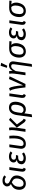

<svg xmlns="http://www.w3.org/2000/svg" viewBox="2581 -3433 1068 6270"><g transform="rotate(-90 3115.0 -298.0)"><path d="M148.9 -192.9Q148.9 -132.8 176.3 -97.7Q203.1 -62.5 252.9 -62Q302.7 -62 337.4 -86.9Q372.1 -111.8 389.6 -149.9Q422.9 -221.7 422.9 -284.7Q422.9 -347.7 394.5 -381.8Q366.2 -416 297.9 -446.8Q213.9 -399.9 181.6 -340.3Q149.4 -280.8 148.9 -192.9ZM523.9 -689 472.2 -633.8Q424.8 -677.7 366.2 -677.7Q307.6 -677.7 281.2 -654.3Q254.9 -630.9 254.9 -599.6Q254.9 -568.4 275.4 -547.9Q295.9 -527.3 368.2 -495.1Q440.4 -462.9 480 -414.1Q520 -365.2 520 -281.2Q520 -197.3 461.4 -100.6Q432.1 -52.2 377.9 -20Q323.7 12.2 253.9 12.2Q161.1 12.2 106.4 -46.9Q51.8 -106 51.8 -201.2Q51.8 -295.9 94.7 -363.3Q137.7 -430.7 240.2 -475.1Q198.2 -502 180.2 -531.2Q162.1 -560.5 162.1 -608.4Q162.1 -655.3 208.5 -702.6Q254.9 -750 355 -750Q455.1 -750 523.9 -689Z M791.5 -526.9 736.8 -138.2Q731.9 -100.1 739.3 -83Q746.6 -65.9 772.9 -55.2L734.9 11.2Q676.8 -2 657.2 -36.4Q637.7 -70.8 645.5 -133.8L700.7 -526.9Z M985.8 -138.2Q985.8 -62 1094.2 -62Q1151.9 -62 1232.9 -110.8L1272.5 -50.8Q1183.6 12.2 1087.2 12.2Q990.7 12.2 938.2 -28.3Q885.7 -68.8 885.7 -127.9Q885.7 -187 919.7 -229.5Q953.6 -272 1037.6 -282.2Q993.7 -289.1 968.8 -319.1Q943.8 -349.1 943.8 -384.8Q943.8 -447.8 992.7 -493.4Q1041.5 -539.1 1140.6 -539.1Q1239.7 -539.1 1306.6 -483.9L1256.8 -430.2Q1209 -467.3 1148.4 -467Q1087.9 -466.8 1061.3 -441.9Q1034.7 -417 1034.7 -384.8Q1034.7 -310.5 1126.5 -311H1188.5L1167.5 -238.8H1114.7Q985.8 -238.8 985.8 -138.2Z M1552.2 12.2Q1458 12.2 1420.7 -42Q1383.3 -96.2 1393.6 -168.9L1443.4 -526.9H1534.2L1484.4 -168Q1473.1 -62 1555.2 -62Q1731 -62 1731.4 -413.1Q1731.4 -478 1726.6 -526.9H1814.5Q1822.3 -457 1822.3 -393.6Q1822.3 -330.1 1814.2 -272.5Q1806.2 -214.8 1786.4 -161.4Q1766.6 -107.9 1736.6 -70.6Q1706.5 -33.2 1659.4 -10.5Q1612.3 12.2 1552.2 12.2Z M1994.1 -528.8 2077.1 -537.1Q2101.1 -460 2083.5 -335.9L2036.1 0H1945.3L1996.1 -359.9Q2008.3 -451.7 1994.1 -528.8ZM2402.3 -494.1 2187.5 -279.8 2293.5 -129.9Q2315.4 -99.1 2330.6 -84.5Q2345.7 -69.8 2372.6 -57.1L2336.4 11.2Q2297.4 1 2273.4 -19.5Q2249.5 -40 2228.5 -71.8L2080.6 -282.2L2335.4 -539.1Z M2733.9 -466.8Q2606.9 -466.8 2579.1 -254.9L2562 -130.9Q2590.8 -63 2664.1 -63Q2709.5 -63 2743.7 -89.8Q2777.8 -116.2 2795.9 -160.2Q2830.1 -242.7 2831.1 -337.9Q2831.1 -466.8 2733.9 -466.8ZM2874 -112.3Q2847.2 -57.6 2797.4 -22.5Q2747.6 12.7 2683.1 12.2Q2597.2 12.2 2548.8 -36.1L2516.1 204.1L2422.9 215.8L2490.7 -273.9Q2508.8 -404.3 2571.3 -471.7Q2633.8 -539.1 2732.4 -539.1Q2831.1 -539.1 2879.4 -485.4Q2927.7 -431.6 2927.7 -326.7Q2927.7 -221.7 2874 -112.3Z M3200.2 -526.9 3145.5 -138.2Q3140.6 -100.1 3147.9 -83Q3155.3 -65.9 3181.6 -55.2L3143.6 11.2Q3085.4 -2 3065.9 -36.4Q3046.4 -70.8 3054.2 -133.8L3109.4 -526.9Z M3283.2 -506.8 3371.6 -536.1Q3439.5 -433.1 3463.4 -79.1L3668.5 -538.1L3757.3 -519L3507.3 0L3395.5 -2Q3370.6 -227.1 3347.2 -339.8Q3324.2 -452.6 3283.2 -506.8Z M4109.9 -539.1Q4183.1 -539.1 4218.5 -494.6Q4253.9 -450.2 4243.2 -375L4159.2 204.1L4069.8 215.8L4150.9 -368.2Q4158.7 -424.3 4142.3 -445.6Q4126 -466.8 4085.9 -466.8Q4045.9 -466.8 4011 -434.3Q3976.1 -401.9 3929.2 -318.8L3883.8 0H3793L3843.8 -359.9Q3856 -451.7 3841.8 -528.8L3923.8 -537.1Q3939 -495.1 3932.1 -421.9Q4006.8 -539.1 4109.9 -539.1ZM4199.2 -793.9 4104 -595.2 4035.2 -606 4101.1 -812Z M4665 -463.9Q4606 -463.9 4564.5 -439.5Q4522.9 -415 4502.9 -373Q4466.8 -297.4 4465.8 -194.8Q4465.3 -129.9 4493.7 -95.7Q4522 -61.5 4571.8 -62Q4621.6 -62 4657.7 -88.4Q4693.8 -114.3 4711.9 -157.2Q4745.1 -235.4 4745.1 -327.6Q4745.6 -419.9 4694.8 -463.9ZM4905.8 -526.9 4898.9 -453.1 4782.7 -460.9Q4840.8 -406.7 4840.8 -305.2Q4840.8 -203.6 4783.2 -104Q4753.9 -53.2 4698.7 -20.5Q4643.6 12.2 4570.8 12.2Q4474.1 12.2 4421.4 -47.4Q4368.7 -106.9 4368.7 -203.1Q4368.7 -299.3 4405.8 -377.9Q4426.8 -422.9 4459 -456.5Q4490.7 -490.2 4544.4 -511.7Q4598.1 -533.2 4684.1 -533.2Q4770 -533.2 4905.8 -526.9Z M5037.6 -138.2Q5037.6 -62 5146 -62Q5203.6 -62 5284.7 -110.8L5324.2 -50.8Q5235.4 12.2 5138.9 12.2Q5042.5 12.2 4990 -28.3Q4937.5 -68.8 4937.5 -127.9Q4937.5 -187 4971.4 -229.5Q5005.4 -272 5089.4 -282.2Q5045.4 -289.1 5020.5 -319.1Q4995.6 -349.1 4995.6 -384.8Q4995.6 -447.8 5044.4 -493.4Q5093.3 -539.1 5192.4 -539.1Q5291.5 -539.1 5358.4 -483.9L5308.6 -430.2Q5260.7 -467.3 5200.2 -467Q5139.6 -466.8 5113 -441.9Q5086.4 -417 5086.4 -384.8Q5086.4 -310.5 5178.2 -311H5240.2L5219.2 -238.8H5166.5Q5037.6 -238.8 5037.6 -138.2Z M5585.9 -526.9 5531.2 -138.2Q5526.4 -100.1 5533.7 -83Q5541 -65.9 5567.4 -55.2L5529.3 11.2Q5471.2 -2 5451.7 -36.4Q5432.1 -70.8 5439.9 -133.8L5495.1 -526.9Z M5989.3 -463.9Q5930.2 -463.9 5888.7 -439.5Q5847.2 -415 5827.1 -373Q5791 -297.4 5790 -194.8Q5789.6 -129.9 5817.9 -95.7Q5846.2 -61.5 5896 -62Q5945.8 -62 5981.9 -88.4Q6018.1 -114.3 6036.1 -157.2Q6069.3 -235.4 6069.3 -327.6Q6069.8 -419.9 6019 -463.9ZM6230 -526.9 6223.1 -453.1 6106.9 -460.9Q6165 -406.7 6165 -305.2Q6165 -203.6 6107.4 -104Q6078.1 -53.2 6022.9 -20.5Q5967.8 12.2 5895 12.2Q5798.3 12.2 5745.6 -47.4Q5692.9 -106.9 5692.9 -203.1Q5692.9 -299.3 5730 -377.9Q5751 -422.9 5783.2 -456.5Q5814.9 -490.2 5868.7 -511.7Q5922.4 -533.2 6008.3 -533.2Q6094.2 -533.2 6230 -526.9Z"/></g></svg>

Font: FiraSans-Italic
Style: Italic
Weight: 400
Italic angle: -8°
Designer: Carrois Corporate & Edenspiekermann AG
Foundry: Carrois Corporate GbR & Edenspiekermann AG
Version: Version 3.106;PS 003.106;hotconv 1.0.70;makeotf.lib2.5.58329